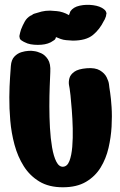

<svg xmlns="http://www.w3.org/2000/svg" viewBox="-20 -793 508 813"><path d="M431 -735Q429 -731 429 -725Q427 -720 425 -714.5Q423 -709 420 -705Q402 -668 373 -644.5Q344 -621 288 -621L260 -623Q248 -624 237 -628Q226 -632 217 -636Q215 -626 208.5 -622.5Q202 -619 195 -614Q183 -608 169.5 -605.5Q156 -603 140 -603Q124 -603 110 -605.5Q96 -608 85 -614Q80 -616 71.5 -621.5Q63 -627 63 -635Q63 -637 62 -640Q63 -647 65 -654L69 -668Q76 -686 85 -702Q94 -718 110 -727Q114 -728 117.5 -731Q121 -734 125 -735Q140 -740 156 -744Q172 -748 192 -748L220 -746Q233 -745 246.5 -740.5Q260 -736 270 -730Q271 -730 272 -729Q275 -736 278 -745Q290 -763 317.5 -769Q345 -775 374.5 -771Q404 -767 420 -754Q430 -747 431 -735ZM112 -578Q112 -578 125 -576.5Q138 -575 154.5 -567.5Q171 -560 183 -541.5Q195 -523 193 -488Q192 -465 190.5 -426.5Q189 -388 189 -342.5Q189 -297 191.5 -252Q194 -207 200.5 -169Q207 -131 218.5 -108.5Q230 -86 247 -87Q265 -88 274 -111.5Q283 -135 286 -171.5Q289 -208 288 -249Q287 -290 284 -327.5Q281 -365 278.5 -389.5Q276 -414 275 -417Q274 -421 272 -434Q270 -447 274 -462Q278 -477 294.5 -489Q311 -501 347 -504Q383 -507 403 -495Q423 -483 431.5 -466Q440 -449 441.5 -436Q443 -423 443 -423Q443 -423 446.5 -400Q450 -377 452.5 -339.5Q455 -302 452.5 -257Q450 -212 439.5 -166.5Q429 -121 406 -83.5Q383 -46 344 -23Q305 0 246 0Q187 0 146.5 -24.5Q106 -49 80.5 -89.5Q55 -130 41.5 -180Q28 -230 23.5 -282.5Q19 -335 19.5 -382Q20 -429 22.5 -464Q25 -499 26 -514Q28 -540 41 -553.5Q54 -567 70.5 -572Q87 -577 99.5 -577.5Q112 -578 112 -578Z"/></svg>

Font: Nerko One
Style: Regular
Weight: 400
Designer: Nermin Kahrimanovic
Foundry: Nermin Kahrimanovic
Version: Version 1.101